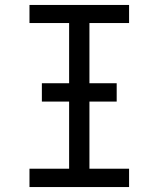

<svg xmlns="http://www.w3.org/2000/svg" viewBox="-20 -755 640 775"><path d="M99 0V-74H259V-662H99V-735H501V-662H341V-74H501V0ZM149 -345V-419H451V-345Z"/></svg>

Font: Nova Nerd Font
Style: Regular
Weight: 400
Designer: Belleve Invis
Foundry: Belleve Invis
Version: Version 24.1.4; ttfautohint (v1.8.4);Nerd Fonts 3.1.1